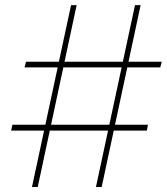

<svg xmlns="http://www.w3.org/2000/svg" viewBox="-20 -748 667 768"><path d="M363.8 0 520 -727.5H542.5L386.7 0ZM24.4 -225.6 29.8 -249H571.8L567.4 -225.6ZM107.9 0 264.2 -727.5H286.6L130.9 0ZM78.1 -478.5 84 -501H627L621.1 -478.5Z"/></svg>

Font: Inter 18pt Thin
Style: Italic
Weight: 250
Italic angle: -9.3988°
Version: Version 4.001;git-66647c0bb